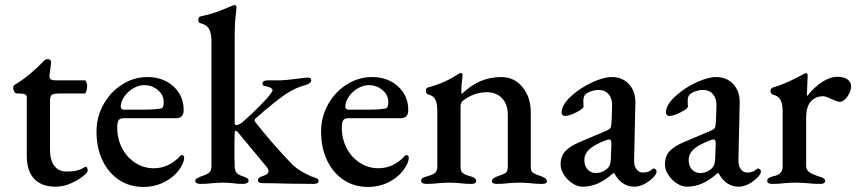

<svg xmlns="http://www.w3.org/2000/svg" viewBox="-20 -725 3393 760"><path d="M86 -108V-340Q86 -348 79 -351.5Q72 -355 54 -355H46Q40 -355 36 -363Q32 -371 32 -380Q32 -383 34.5 -386Q37 -389 39 -390Q67 -406 97 -431Q127 -456 148 -478Q149 -479 155 -485Q161 -491 168 -491Q183 -491 182 -476L176 -427V-423Q176 -414 182 -410.5Q188 -407 200 -407H316Q319 -407 322 -400Q325 -393 325 -386Q325 -375 322 -365Q319 -355 315 -355H218Q193 -355 185.5 -350Q178 -345 178 -327V-133Q178 -91 195 -68.5Q212 -46 243 -46Q269 -46 284.5 -50Q300 -54 314 -63L319 -65Q327 -65 327 -49Q327 -42 307.5 -26.5Q288 -11 259 1.5Q230 14 200 14Q145 14 115.5 -17Q86 -48 86 -108Z M362 -204Q362 -262 389.5 -311.5Q417 -361 463.5 -390.5Q510 -420 564 -420Q626 -420 666.5 -383Q707 -346 707 -290Q707 -273 699.5 -265Q692 -257 676 -257H469Q455 -257 449.5 -249Q444 -241 444 -220Q444 -176 463 -139Q482 -102 515.5 -80.5Q549 -59 589 -59Q645 -59 689 -103Q694 -111 700 -111Q709 -111 709 -100Q709 -85 695 -62Q674 -28 634.5 -6.5Q595 15 547 15Q493 15 451 -13Q409 -41 385.5 -90.5Q362 -140 362 -204ZM550 -291Q595 -291 619 -296Q628 -299 628 -321Q628 -349 605 -368.5Q582 -388 550 -388Q529 -388 507 -375Q485 -362 471.5 -342Q458 -322 458 -303Q458 -291 471 -291Z M753 -9Q753 -15 757.5 -18Q762 -21 768 -23.5Q774 -26 776 -27Q796 -33 806.5 -40.5Q817 -48 817 -67V-560Q817 -594 807.5 -610.5Q798 -627 774 -633Q765 -635 765 -647Q765 -658 773 -660Q817 -669 854.5 -684Q892 -699 899 -702Q905 -705 909 -705Q916 -705 916 -695Q916 -688 912.5 -659Q909 -630 909 -584V-240Q909 -230 915 -230Q928 -230 944 -245Q980 -277 1009.5 -307Q1039 -337 1050 -352Q1059 -364 1059 -368Q1059 -373 1051 -377.5Q1043 -382 1031 -384Q1019 -385 1019 -394Q1019 -407 1041 -407H1090Q1106 -407 1162 -414Q1192 -418 1199 -418Q1212 -418 1212 -407Q1212 -395 1188 -388Q1153 -379 1115 -355Q1100 -346 1063 -316.5Q1026 -287 994 -258Q988 -254 988 -248Q988 -244 992 -240Q1058 -156 1135 -76Q1150 -61 1172 -47.5Q1194 -34 1212 -27Q1227 -22 1234 -19Q1241 -16 1241 -9Q1241 3 1221 3L1124 2Q1056 0 1020 0Q1001 0 1001 -11Q1001 -23 1020 -28Q1032 -32 1037.5 -36.5Q1043 -41 1043 -49Q1043 -55 1035 -65L922 -201Q918 -207 914 -207Q909 -207 909 -200Q908 -180 908 -136Q908 -89 909 -66Q909 -49 917 -40.5Q925 -32 942 -27Q953 -23 958.5 -19.5Q964 -16 964 -9Q964 -3 957 0Q950 3 943 3Q917 3 900 0Q878 -2 862 -2Q845 -2 821 0Q802 3 775 3Q753 3 753 -9Z M1251 -204Q1251 -262 1278.5 -311.5Q1306 -361 1352.5 -390.5Q1399 -420 1453 -420Q1515 -420 1555.5 -383Q1596 -346 1596 -290Q1596 -273 1588.5 -265Q1581 -257 1565 -257H1358Q1344 -257 1338.5 -249Q1333 -241 1333 -220Q1333 -176 1352 -139Q1371 -102 1404.5 -80.5Q1438 -59 1478 -59Q1534 -59 1578 -103Q1583 -111 1589 -111Q1598 -111 1598 -100Q1598 -85 1584 -62Q1563 -28 1523.5 -6.5Q1484 15 1436 15Q1382 15 1340 -13Q1298 -41 1274.5 -90.5Q1251 -140 1251 -204ZM1439 -291Q1484 -291 1508 -296Q1517 -299 1517 -321Q1517 -349 1494 -368.5Q1471 -388 1439 -388Q1418 -388 1396 -375Q1374 -362 1360.5 -342Q1347 -322 1347 -303Q1347 -291 1360 -291Z M1647 -9Q1647 -16 1652.5 -20Q1658 -24 1670 -27Q1690 -32 1700.5 -39.5Q1711 -47 1711 -65V-285Q1711 -314 1704 -329.5Q1697 -345 1676 -351Q1666 -353 1666 -365Q1666 -378 1675 -379Q1739 -396 1791 -430Q1799 -436 1804 -436Q1811 -436 1811 -427L1809 -407Q1808 -400 1807 -389Q1806 -378 1806 -366Q1806 -355 1808 -353Q1843 -387 1881 -403.5Q1919 -420 1965 -420Q2015 -420 2048 -380.5Q2081 -341 2081 -280V-64Q2081 -46 2091 -40Q2101 -34 2123 -27Q2145 -19 2145 -8Q2145 3 2126 3Q2098 3 2078 0Q2052 -2 2036 -2Q2020 -2 1994 0Q1975 3 1946 3Q1939 3 1933 0.5Q1927 -2 1927 -8Q1927 -19 1949 -27Q1971 -34 1980.5 -40Q1990 -46 1990 -64V-271Q1990 -312 1968 -335.5Q1946 -359 1909 -360Q1854 -360 1811 -325Q1803 -317 1803 -304V-64Q1803 -46 1813 -39Q1823 -32 1843 -27Q1865 -21 1865 -9Q1865 3 1846 3Q1819 3 1799 0Q1775 -2 1758 -2Q1742 -2 1716 0Q1695 3 1667 3Q1658 3 1652.5 0Q1647 -3 1647 -9Z M2199 -74Q2199 -106 2217 -126Q2235 -146 2275 -163L2372 -204Q2392 -212 2396 -218Q2400 -224 2401 -245L2403 -306Q2404 -334 2389.5 -351.5Q2375 -369 2349 -369Q2335 -369 2320.5 -364Q2306 -359 2297 -351Q2289 -343 2289 -325L2290 -303Q2290 -295 2261.5 -280.5Q2233 -266 2216 -266Q2210 -266 2206.5 -270Q2203 -274 2203 -279Q2203 -312 2245 -348Q2280 -379 2325 -399.5Q2370 -420 2402 -420Q2444 -420 2470 -391.5Q2496 -363 2495 -318L2490 -92Q2489 -70 2499 -56Q2509 -42 2524 -42Q2548 -42 2560 -54Q2564 -58 2567 -58Q2572 -58 2575.5 -54.5Q2579 -51 2579 -47Q2579 -36 2565 -22Q2548 -5 2528.5 4.5Q2509 14 2491 14Q2440 14 2411 -40H2408Q2375 -11 2346 1.5Q2317 14 2286 14Q2266 14 2245.5 0.5Q2225 -13 2212 -33.5Q2199 -54 2199 -74ZM2387 -61Q2397 -71 2398 -97L2400 -154V-159Q2400 -173 2391 -173Q2385 -173 2374 -168Q2330 -151 2311.5 -133Q2293 -115 2293 -92Q2293 -67 2306.5 -53.5Q2320 -40 2338 -40Q2366 -40 2387 -61Z M2612 -74Q2612 -106 2630 -126Q2648 -146 2688 -163L2785 -204Q2805 -212 2809 -218Q2813 -224 2814 -245L2816 -306Q2817 -334 2802.5 -351.5Q2788 -369 2762 -369Q2748 -369 2733.5 -364Q2719 -359 2710 -351Q2702 -343 2702 -325L2703 -303Q2703 -295 2674.5 -280.5Q2646 -266 2629 -266Q2623 -266 2619.5 -270Q2616 -274 2616 -279Q2616 -312 2658 -348Q2693 -379 2738 -399.5Q2783 -420 2815 -420Q2857 -420 2883 -391.5Q2909 -363 2908 -318L2903 -92Q2902 -70 2912 -56Q2922 -42 2937 -42Q2961 -42 2973 -54Q2977 -58 2980 -58Q2985 -58 2988.5 -54.5Q2992 -51 2992 -47Q2992 -36 2978 -22Q2961 -5 2941.5 4.5Q2922 14 2904 14Q2853 14 2824 -40H2821Q2788 -11 2759 1.5Q2730 14 2699 14Q2679 14 2658.5 0.5Q2638 -13 2625 -33.5Q2612 -54 2612 -74ZM2800 -61Q2810 -71 2811 -97L2813 -154V-159Q2813 -173 2804 -173Q2798 -173 2787 -168Q2743 -151 2724.5 -133Q2706 -115 2706 -92Q2706 -67 2719.5 -53.5Q2733 -40 2751 -40Q2779 -40 2800 -61Z M3017 -9Q3017 -16 3022.5 -20Q3028 -24 3040 -27Q3060 -31 3069 -40.5Q3078 -50 3078 -65V-285Q3078 -312 3070 -328.5Q3062 -345 3041 -350Q3037 -351 3033.5 -355Q3030 -359 3030 -365Q3030 -375 3040 -379Q3066 -386 3097.5 -400Q3129 -414 3152 -427Q3165 -435 3170 -435Q3177 -435 3177 -427L3174 -350Q3174 -346 3176 -346Q3202 -379 3233.5 -400Q3265 -421 3295 -421Q3321 -421 3335 -410.5Q3349 -400 3349 -383Q3349 -364 3334.5 -343Q3320 -322 3303 -322Q3295 -322 3271 -333Q3267 -335 3256.5 -339.5Q3246 -344 3238 -344Q3209 -344 3190 -324Q3171 -304 3171 -256V-68Q3171 -53 3183 -44Q3195 -35 3223 -26Q3235 -23 3240.5 -19Q3246 -15 3246 -9Q3246 3 3227 3Q3198 3 3174 0Q3144 -2 3128 -2Q3112 -2 3086 0Q3065 3 3037 3Q3017 3 3017 -9Z"/></svg>

Font: EB Garamond Medium
Style: Regular
Weight: 500
Designer: Georg Duffner and Octavio Pardo
Foundry: Georg Duffner
Version: Version 1.000